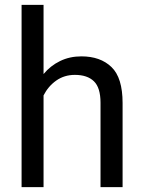

<svg xmlns="http://www.w3.org/2000/svg" viewBox="-20 -770 591 790"><path d="M159.2 -750V-465.3Q187.5 -499.5 227.1 -518.8Q266.6 -538.1 314.9 -538.1Q393.1 -538.1 438.7 -494.1Q484.4 -450.2 484.4 -346.2V0H393.6V-347.2Q393.6 -409.2 366.5 -435.5Q339.4 -461.9 288.1 -461.9Q244.6 -461.9 211.4 -438.5Q178.2 -415 159.2 -377.4V0H68.8V-750Z"/></svg>

Font: Vazirmatn RD UI FD
Style: Regular
Weight: 400
Designer: Saber Rastikerdar
Foundry: Saber Rastikerdar
Version: Version 33.003